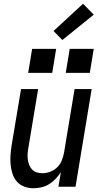

<svg xmlns="http://www.w3.org/2000/svg" viewBox="-20 -994 540 1022"><path d="M158 8Q132 8 108.5 -1Q85 -10 69.5 -28Q54 -46 46.5 -69.5Q39 -93 36.5 -118Q34 -143 36 -169Q38 -195 42 -221L92 -520H183L131 -207Q128 -192 127 -176Q126 -160 128 -145Q130 -130 135.5 -116Q141 -102 151 -91.5Q161 -81 175.5 -76.5Q190 -72 206 -72Q227 -72 248 -80Q269 -88 285 -104Q301 -120 309 -140.5Q317 -161 321 -182L377 -520H468L382 0H291L304 -78Q292 -59 276 -42Q260 -25 241 -13.5Q222 -2 200.5 3Q179 8 158 8ZM330 -606 351 -734H479L458 -606ZM130 -606 151 -734H279L258 -606ZM312 -781 265 -829 422 -974 479 -916Z"/></svg>

Font: Iosevka SS04 Medium Oblique
Style: Regular
Weight: 500
Italic angle: -9°
Monospace: yes
Designer: Belleve Invis
Foundry: Belleve Invis
Version: Version 19.0.0; ttfautohint (v1.8.4)